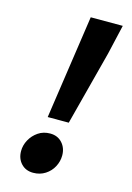

<svg xmlns="http://www.w3.org/2000/svg" viewBox="-107 -726 545 793"><g transform="rotate(15 165.5 -329.0)"><path d="M115 -226 180 -670H317L288 -544L205 -226ZM116 12Q84 12 64.5 -9Q45 -30 45 -62Q45 -87 57.5 -110Q70 -133 92 -148Q114 -163 143 -163Q175 -163 194.5 -141.5Q214 -120 214 -88Q214 -63 202 -40Q190 -17 167.5 -2.5Q145 12 116 12Z"/></g></svg>

Font: Source Sans 3
Style: Bold Italic
Weight: 700
Italic angle: -11°
Designer: Paul D. Hunt
Foundry: Adobe
Version: Version 3.052;hotconv 1.1.0;makeotfexe 2.6.0